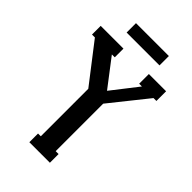

<svg xmlns="http://www.w3.org/2000/svg" viewBox="-245 -901 984 984"><g transform="rotate(45 247.0 -409.0)"><path d="M127.9 -750V-817.9H366.2V-750ZM483.9 -680.2V-609.9H462.9L300.8 -407.2V-63H321.8V0H172.9V-63H192.9V-407.2L30.8 -617.2H9.8V-680.2H174.8V-617.2H153.8L268.1 -467.8L378.9 -609.9H358.9V-680.2Z"/></g></svg>

Font: Margherita Bold
Style: Regular
Weight: 700
Designer: James Puckett
Foundry: Dunwich Type Founders
Version: Version 1.008;hotconv 1.0.109;makeotfexe 2.5.65596